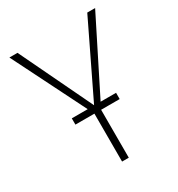

<svg xmlns="http://www.w3.org/2000/svg" viewBox="-170 -822 864 932"><g transform="rotate(-30 262.0 -355.5)"><path d="M66.4 -710.9 261.2 -304.7 457.5 -710.9H501.5L279.8 -269V0H242.2V-269L21 -710.9ZM383.8 -303.7V-268.6H135.7V-303.7Z"/></g></svg>

Font: Roboto Condensed ExtraLight
Style: Regular
Weight: 250
Designer: Christian Robertson
Foundry: Google
Version: Version 3.008; 2023